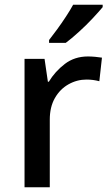

<svg xmlns="http://www.w3.org/2000/svg" viewBox="-20 -786 465 806"><path d="M349 -549Q363 -549 379.5 -547.5Q396 -546 408 -544L397 -445Q371 -452 343 -452Q303 -452 267.5 -432Q232 -412 210.5 -374.5Q189 -337 189 -284V0H83V-539H167L181 -443H185Q211 -486 252 -517.5Q293 -549 349 -549ZM411 -756Q396 -738 369 -709Q342 -680 311 -652Q280 -624 256 -606H186V-618Q201 -637 220 -663Q239 -689 257 -716.5Q275 -744 287 -766H411Z"/></svg>

Font: Noto Sans Ol Chiki Medium
Style: Regular
Weight: 500
Designer: Monotype Design Team, Lewis McGuffie
Foundry: Monotype Imaging Inc.
Version: Version 2.003; ttfautohint (v1.8.4.7-5d5b)